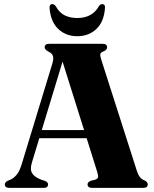

<svg xmlns="http://www.w3.org/2000/svg" viewBox="-20 -913 750 933"><path d="M213.5 -17Q213.5 0 192 0H25.5Q3.5 0 3.5 -17Q3.5 -27.5 17.5 -34.5L31 -40Q48 -48 61.8 -64.8Q75.5 -81.5 86.5 -118.5L234 -603Q241.5 -628 237.2 -641Q233 -654 216.5 -661.5Q197 -672 197 -683Q197 -700 219 -700H478.5Q500.5 -700 500.5 -683Q500.5 -670 481.5 -662.5Q470 -658.5 467.8 -651.2Q465.5 -644 471 -626.5L645 -83Q657 -45 680 -37.5Q698 -29.5 698 -17Q698 0 675.5 0H428Q405.5 0 405.5 -17Q405.5 -28.5 421.5 -34.5L443 -40Q456 -44.5 456.8 -52.8Q457.5 -61 452 -79L401 -241.5H171L135 -123Q124.5 -89 136.8 -70.2Q149 -51.5 181.5 -39.5L198.5 -34Q213.5 -28 213.5 -17ZM183 -281H388.5L284 -613.5ZM355.5 -825.5Q428 -825.5 460 -882Q467.5 -893 476 -893Q492.5 -893 490 -872.5Q485 -806.5 448 -771.8Q411 -737 355.5 -737Q300.5 -737 263.5 -771.8Q226.5 -806.5 221 -872.5Q219 -893 235 -893Q243.5 -893 251.5 -882Q268.5 -851 294.8 -838.2Q321 -825.5 355.5 -825.5Z"/></svg>

Font: Fraunces 72pt S000
Style: Bold
Weight: 700
Version: Version 1.000; ttfautohint (v1.8.3)